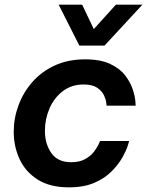

<svg xmlns="http://www.w3.org/2000/svg" viewBox="-20 -795 633 825"><path d="M321 -599 232 -775H333L383 -670L478 -775H592L429 -599ZM276 10Q195 10 142.5 -23Q90 -56 64.5 -110.5Q39 -165 39 -229Q39 -287 59.5 -342.5Q80 -398 119 -442.5Q158 -487 215 -513.5Q272 -540 346 -540Q412 -540 454 -520Q496 -500 518.5 -470Q541 -440 550.5 -410.5Q560 -381 561.5 -361Q563 -341 563 -341H438Q438 -341 436.5 -354.5Q435 -368 426.5 -386Q418 -404 397.5 -418Q377 -432 339 -432Q287 -432 249.5 -403Q212 -374 192.5 -328.5Q173 -283 173 -233Q173 -177 200.5 -137.5Q228 -98 286 -98Q323 -98 347 -112Q371 -126 384.5 -144Q398 -162 404 -175.5Q410 -189 410 -189H535Q535 -189 529 -169Q523 -149 506.5 -119.5Q490 -90 461 -60Q432 -30 386.5 -10Q341 10 276 10Z"/></svg>

Font: Be Vietnam Pro SemiBold
Style: Italic
Weight: 600
Italic angle: -12°
Designer: Lam Bao, Tony Le, Vietanh Nguyen
Foundry: Yellow Type Foundry
Version: Version 1.002; ttfautohint (v1.8.3)